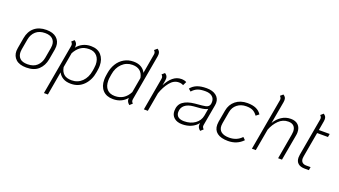

<svg xmlns="http://www.w3.org/2000/svg" viewBox="-71 -1364 3943 2231"><g transform="rotate(20 1900.5 -249.0)"><path d="M48 -132Q48 -144 52 -170L75 -301Q90 -386 146.5 -433.5Q203 -481 295 -481Q376 -481 420.5 -442Q465 -403 465 -338Q465 -321 462 -301L439 -170Q424 -89 370.5 -39Q317 11 220 11Q135 11 91.5 -28.5Q48 -68 48 -132ZM390 -170 413 -301Q416 -319 416 -334Q416 -384 384.5 -412.5Q353 -441 292 -441Q221 -441 178 -403Q135 -365 123 -301L100 -170Q97 -154 97 -137Q97 -88 126.5 -59Q156 -30 221 -30Q295 -30 337 -69.5Q379 -109 390 -170Z M1017 -300Q1017 -274 1013 -251L1008 -219Q992 -117 929 -53Q866 11 771 11Q712 11 673.5 -12Q635 -35 616 -73L565 219H516L626 -403Q627 -408 627 -416Q627 -434 609 -452L641 -481Q659 -468 667 -454Q675 -440 675 -421Q675 -415 673 -399Q703 -438 747 -459.5Q791 -481 845 -481Q928 -481 972.5 -431Q1017 -381 1017 -300ZM969 -295Q969 -362 934.5 -401.5Q900 -441 837 -441Q774 -441 732 -411.5Q690 -382 660 -326L628 -143Q637 -88 670 -59Q703 -30 766 -30Q842 -30 894 -81Q946 -132 960 -219L965 -251Q969 -281 969 -295Z M1512 -68Q1511 -63 1511 -54Q1511 -36 1529 -19L1496 11Q1479 -3 1470.5 -18Q1462 -33 1462 -53Q1462 -61 1463 -66Q1399 11 1293 11Q1211 11 1166 -37Q1121 -85 1121 -167Q1121 -195 1125 -219L1130 -251Q1140 -316 1172 -368.5Q1204 -421 1255.5 -451Q1307 -481 1372 -481Q1430 -481 1468 -457.5Q1506 -434 1522 -397L1564 -639Q1565 -644 1565 -652Q1565 -671 1547 -688L1581 -717Q1598 -706 1606 -692Q1614 -678 1614 -659Q1614 -644 1612 -635ZM1510 -329Q1489 -441 1373 -441Q1298 -441 1244.5 -389Q1191 -337 1178 -251L1173 -219Q1169 -198 1169 -173Q1169 -105 1203 -67.5Q1237 -30 1301 -30Q1419 -30 1477 -142Z M2026 -466 2004 -420Q1981 -434 1949 -434Q1885 -434 1837.5 -374Q1790 -314 1762 -232L1721 0H1672L1743 -403Q1744 -408 1744 -416Q1744 -435 1726 -452L1759 -481Q1777 -469 1785 -455.5Q1793 -442 1793 -423Q1793 -408 1791 -399L1780 -337Q1813 -404 1859 -442.5Q1905 -481 1963 -481Q1981 -481 1998.5 -477Q2016 -473 2026 -466Z M2387 -68Q2386 -63 2386 -55Q2386 -37 2405 -19L2372 11Q2338 -15 2338 -51Q2338 -65 2340 -73V-74Q2308 -33 2259 -11Q2210 11 2148 11Q2085 11 2048 -20.5Q2011 -52 2011 -105Q2011 -181 2062 -219Q2113 -257 2206 -266L2292 -274Q2339 -278 2359 -289.5Q2379 -301 2385 -328Q2387 -344 2387 -351Q2387 -395 2356.5 -419Q2326 -443 2273 -443Q2210 -443 2175 -428Q2140 -413 2111 -380L2081 -406Q2110 -443 2156.5 -462Q2203 -481 2275 -481Q2349 -481 2392.5 -447.5Q2436 -414 2436 -356Q2436 -342 2433 -327ZM2373 -261Q2346 -243 2280 -237L2205 -231Q2134 -225 2096 -193.5Q2058 -162 2058 -108Q2058 -70 2083.5 -50Q2109 -30 2157 -30Q2236 -30 2291 -69Q2346 -108 2358 -173Z M2534 -125Q2534 -143 2537 -162L2563 -309Q2577 -388 2635 -434.5Q2693 -481 2780 -481Q2844 -481 2886.5 -462Q2929 -443 2954 -404L2917 -375Q2892 -410 2862 -425.5Q2832 -441 2780 -441Q2714 -441 2668.5 -405Q2623 -369 2612 -309L2586 -162Q2583 -146 2583 -130Q2583 -81 2616.5 -55.5Q2650 -30 2714 -30Q2809 -30 2868 -94L2898 -65Q2826 11 2714 11Q2626 11 2580 -24Q2534 -59 2534 -125Z M3441 -359Q3441 -338 3437 -319L3380 0H3332L3387 -312Q3391 -340 3391 -350Q3391 -394 3367.5 -417.5Q3344 -441 3300 -441Q3231 -441 3181 -391Q3131 -341 3104 -270L3056 0H3008L3121 -639Q3122 -644 3122 -652Q3122 -671 3104 -689L3137 -717Q3155 -706 3163 -692.5Q3171 -679 3171 -659Q3171 -653 3169 -635L3120 -359Q3153 -415 3203.5 -448Q3254 -481 3317 -481Q3375 -481 3408 -449Q3441 -417 3441 -359Z M3604 -124Q3601 -109 3601 -97Q3601 -65 3618.5 -48.5Q3636 -32 3669 -32H3722L3715 8H3664Q3609 8 3580.5 -17.5Q3552 -43 3552 -90Q3552 -106 3555 -124L3637 -590Q3638 -595 3638 -603Q3638 -622 3620 -639L3653 -668Q3671 -657 3679 -643Q3687 -629 3687 -610Q3687 -595 3685 -586L3665 -470H3799L3792 -430H3658Z"/></g></svg>

Font: KoHo Light
Style: Italic
Weight: 300
Italic angle: -10°
Version: Version 1.000; ttfautohint (v1.6)